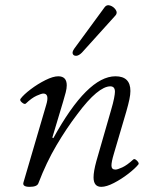

<svg xmlns="http://www.w3.org/2000/svg" viewBox="-20 -712 578 745"><path d="M95 13Q66 13 71 -4L159 -304Q173 -349 148 -349Q141 -349 122 -340.5Q103 -332 80 -310Q75 -306 65 -314.5Q55 -323 60 -329Q72 -345 99 -365.5Q126 -386 156 -401Q186 -416 206 -416Q239 -416 239 -381Q239 -369 235 -353.5Q231 -338 225 -318L183 -178L187 -176Q319 -416 428 -416Q486 -416 486 -359Q486 -345 482 -326Q478 -307 470 -279L422 -116Q412 -83 412.5 -68.5Q413 -54 428 -54Q436 -54 454.5 -62.5Q473 -71 497 -93Q502 -98 511.5 -88.5Q521 -79 517 -74Q504 -58 477.5 -37.5Q451 -17 422 -2Q393 13 373 13Q343 13 343 -24Q343 -47 354 -87L411 -285Q419 -312 422.5 -330Q426 -348 426 -356Q426 -377 408 -377Q385 -377 353 -350.5Q321 -324 280 -269Q238 -214 199 -148Q160 -82 129 -1Q124 13 95 13ZM298 -508Q286 -496 276 -495.5Q266 -495 262.5 -502.5Q259 -510 268 -523L386 -684Q394 -695 407.5 -690.5Q421 -686 429 -674Q437 -662 428 -652Z"/></svg>

Font: Junicode SmExp
Style: Italic
Weight: 400
Width: 6
Italic angle: -11°
Designer: Peter S. Baker
Version: Version 2.205; ttfautohint (v1.8.4)